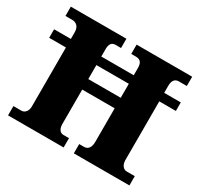

<svg xmlns="http://www.w3.org/2000/svg" viewBox="-150 -903 1137 1092"><g transform="rotate(30 419.0 -357.0)"><path d="M386 0V-61H349C325 -61 313 -84 313 -111V-338H526V-117C526 -84 513 -61 485 -61H453V0H818V-61H765C742 -61 726 -83 726 -113V-499H835V-555H726V-602C726 -636 741 -653 765 -653H818V-714H453V-653H484C514 -653 526 -636 526 -602V-555H313V-605C313 -636 325 -653 349 -653H386V-714H21V-653H65C92 -653 113 -636 113 -600V-555H3V-499H113V-111C113 -84 97 -61 74 -61H21V0ZM313 -499H526V-407H313Z"/></g></svg>

Font: UArctic Serif Black
Style: Regular
Weight: 900
Designer: Customization by Puisto advertising & original work Monotype Design Team
Foundry: Monotype Imaging Inc.
Version: Version 2.004